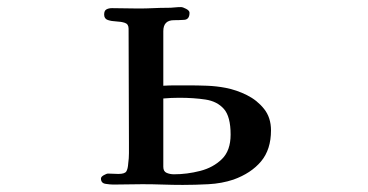

<svg xmlns="http://www.w3.org/2000/svg" viewBox="-20 -523 1040 542"><path d="M631 -143Q631 -98 606.5 -74Q582 -50 545 -40.5Q508 -31 471 -31Q460 -31 450.5 -35Q441 -39 441 -52V-245Q452 -246 463.5 -246.5Q475 -247 486 -247Q527 -247 560 -242Q593 -237 612 -215.5Q631 -194 631 -143ZM745 -155Q745 -191 725.5 -215.5Q706 -240 677 -254.5Q648 -269 617 -275Q591 -280 564 -281Q537 -282 511 -282Q494 -282 476 -282Q458 -282 441 -281V-435Q441 -466 471 -466Q485 -466 500 -467Q515 -468 515 -487Q515 -493 505.5 -498Q496 -503 491 -503Q482 -503 472.5 -502Q463 -501 454 -501Q433 -501 412.5 -500Q392 -499 371 -499Q352 -499 333.5 -499.5Q315 -500 296 -500Q287 -500 280.5 -496.5Q274 -493 274 -482Q274 -470 284.5 -466.5Q295 -463 308.5 -462.5Q322 -462 332.5 -458.5Q343 -455 343 -442Q343 -361 343.5 -280.5Q344 -200 344 -119Q344 -105 344 -90.5Q344 -76 342 -62Q341 -46 336.5 -39Q332 -32 314 -32Q307 -32 300 -32.5Q293 -33 285 -33Q281 -33 273 -28.5Q265 -24 265 -19Q265 -6 278 -4Q291 -2 300 -2Q320 -2 341 -2.5Q362 -3 382 -3Q411 -3 439.5 -2Q468 -1 496 -1Q531 -1 568.5 -3Q606 -5 639 -16Q689 -34 717 -67.5Q745 -101 745 -155Z"/></svg>

Font: UoqMunThenKhung
Style: Regular
Weight: 400
Designer: Font-Kai, 金井和夫, 宇文滿月
Foundry: Kazuo Kanai, Moonlit Owen
Version: Version 1.197